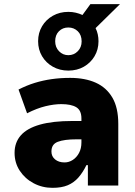

<svg xmlns="http://www.w3.org/2000/svg" viewBox="-20 -891 649 922"><path d="M232 11Q183 11 141.5 -11Q100 -33 75 -71Q50 -109 50 -157Q50 -207 80 -241Q110 -275 171.5 -292.5Q233 -310 328 -310H392V-222H349Q318 -222 295.5 -219Q273 -216 257.5 -210Q242 -204 234.5 -192.5Q227 -181 227 -163Q227 -140 244.5 -125.5Q262 -111 290 -111Q311 -111 329.5 -123Q348 -135 359.5 -156.5Q371 -178 371 -207V-322Q371 -361 346.5 -376Q322 -391 274 -391Q240 -391 198.5 -381Q157 -371 110 -347L69 -461Q108 -481 147 -493Q186 -505 228 -511Q270 -517 317 -517Q388 -517 439.5 -494Q491 -471 519.5 -422.5Q548 -374 548 -296V0H402V-98H395Q378 -63 356.5 -38.5Q335 -14 305.5 -1.5Q276 11 232 11ZM308 -552Q267 -552 234 -570.5Q201 -589 182 -621Q163 -653 163 -693Q163 -733 182 -765Q201 -797 234 -815.5Q267 -834 308 -834Q327 -834 344 -830Q361 -826 376 -819L414 -871H556L439 -756Q446 -742 449.5 -726Q453 -710 453 -693Q453 -653 434 -621Q415 -589 382.5 -570.5Q350 -552 308 -552ZM308 -626Q335 -626 353.5 -645Q372 -664 372 -692Q372 -723 353.5 -741Q335 -759 308 -759Q281 -759 263 -741Q245 -723 245 -693Q245 -664 263.5 -645Q282 -626 308 -626Z"/></svg>

Font: Nunito Sans 7pt SemiCondensed Black
Style: Regular
Weight: 900
Width: 4
Designer: Vernon Adams
Foundry: Vernon Adams
Version: Version 3.101;gftools[0.9.27]